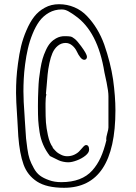

<svg xmlns="http://www.w3.org/2000/svg" viewBox="-20 -893 645 912"><path d="M61.5 -338.9 62.5 -323.2Q65.4 -264.2 66.9 -245.6Q73.2 -163.6 91.8 -111.8Q110.4 -60.1 156 -30.5Q201.7 -1 284.2 -1Q528.3 -1 528.3 -369.1Q528.3 -434.1 517.1 -515.6Q505.4 -594.2 475.1 -681.6Q446.3 -761.2 393.1 -816.9Q367.7 -843.8 333.3 -858.4Q298.8 -873 260.3 -873Q222.7 -873 192.9 -856.4Q163.1 -840.3 142.3 -813.7Q121.6 -787.1 105 -747.6Q89.4 -711.4 80.3 -674.1Q71.3 -636.7 65.4 -591.3Q60.1 -551.8 58.1 -519.3Q56.2 -486.8 56.2 -451.2Q56.2 -417 61.5 -338.9ZM92.8 -517.1Q94.2 -548.8 99.4 -588.4Q104.5 -627.9 112.3 -661.1Q120.6 -697.8 134.8 -732.4Q148.9 -767.1 166.5 -791.5Q185.5 -817.4 212.9 -832.8Q240.2 -848.1 272.5 -848.1Q280.8 -848.1 288.6 -846.2Q290.5 -845.7 294.4 -844.2Q298.3 -842.8 303.2 -840.3Q314 -834 316.9 -832Q320.3 -829.6 323.2 -828.1Q326.2 -826.2 330.3 -823.2Q334.5 -820.3 336.4 -818.8Q444.8 -744.1 476.1 -548.8Q476.6 -544.4 486.3 -501.5Q495.1 -458.5 495.1 -436V-287.1Q495.1 -279.3 489.7 -260.3Q484.4 -241.2 484.4 -231.9Q484.4 -230 485.4 -227.1Q473.6 -178.7 458 -144.5Q442.4 -110.4 418.5 -83.5Q368.7 -27.8 271.5 -27.8Q238.3 -27.8 213.4 -37.1Q186.5 -46.4 169.7 -59.1Q152.8 -71.8 140.6 -94.2Q127 -118.7 120.6 -137.5Q114.3 -156.2 109.9 -187Q105.5 -217.3 103.8 -235.4Q102.1 -253.4 100.1 -290L98.1 -319.8L96.7 -343.3Q91.3 -415.5 91.3 -459Q91.3 -487.3 92.8 -517.1ZM238.3 -141.6Q252.9 -133.8 259.3 -131.3Q267.6 -127.4 280 -124.8Q292.5 -122.1 304.2 -122.1Q321.3 -122.1 345.2 -131.1Q369.1 -140.1 386.2 -154.1Q403.3 -168 403.3 -182.1Q403.3 -204.1 388.2 -204.1Q383.8 -204.1 377.2 -197.5Q370.6 -190.9 359.4 -177.7Q350.1 -166.5 334 -158.7Q317.9 -150.9 299.3 -150.9Q283.7 -150.9 269.5 -158.2Q256.3 -165 250.2 -170.2Q244.1 -175.3 230.5 -190.9V-193.8Q215.8 -212.9 207.5 -251Q200.2 -285.2 198.2 -311.5Q196.3 -337.9 196.3 -383.8V-401.9Q196.3 -429.7 200.2 -443.8L198.2 -448.2Q199.2 -454.1 201.7 -486.8L206.1 -538.6Q208.5 -564 214.6 -592.8Q220.7 -621.6 229 -640.6Q238.3 -662.1 254.6 -675.5Q271 -689 291.5 -689Q308.6 -689 322.8 -677.2Q336.9 -665.5 344.7 -648.9Q352.5 -631.8 361.8 -620.4Q371.1 -608.9 380.4 -608.9Q386.2 -608.9 389.6 -613Q393.1 -617.2 393.1 -623Q393.1 -636.2 365.2 -673.8Q347.7 -697.8 335.7 -707.8Q323.7 -717.8 314.9 -719.5Q306.2 -721.2 287.1 -721.2Q266.6 -721.2 249.5 -712.4Q232.4 -703.6 220.2 -690.2Q208 -676.8 198.2 -655.3Q188 -633.3 182.1 -613Q176.3 -592.8 171.9 -565.4Q167.5 -538.6 165.3 -518.1Q163.1 -497.6 162.1 -468.8Q160.2 -431.6 160.2 -391.1V-387.2Q160.2 -345.7 161.6 -321.8Q163.1 -297.9 168 -265.6Q177.7 -202.1 217.3 -151.9Q227.1 -147.5 238.3 -141.6Z"/></svg>

Font: Amatica SC
Style: Regular
Weight: 400
Version: Version 2.000